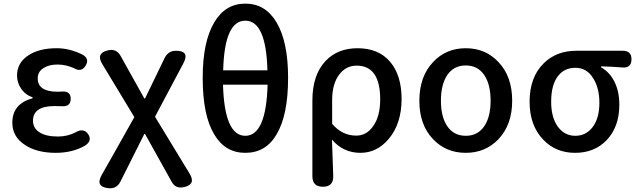

<svg xmlns="http://www.w3.org/2000/svg" viewBox="-20 -830 3517 1059"><path d="M288 13Q182 13 117 -31Q48 -76 48 -153Q48 -258 160 -288V-293Q119 -307 96 -342Q74 -374 74 -413Q74 -486 140 -527Q199 -564 292 -564Q367 -564 438 -527Q474 -505 453 -469Q429 -429 388 -454Q343 -474 297 -474Q249 -474 219 -454Q188 -434 188 -398Q188 -324 298 -324Q315 -324 323 -325Q370 -328 370 -285Q370 -242 324 -244Q309 -245 281 -245Q162 -245 162 -164Q162 -123 198 -100Q234 -77 300 -77Q352 -77 397 -100Q417 -113 436 -110.5Q455 -108 467 -89Q489 -54 451 -28Q381 13 288 13Z M926 171 780 -91H776L644 172Q623 213 578 208Q504 200 541 135L613 8L721 -184L544 -477Q508 -536 574 -552Q621 -564 645 -522L776 -287H780L889 -512Q909 -550 950 -550Q1029 -550 991 -480L835 -186L1026 128Q1062 187 995 202Q948 213 926 171Z M1333 13Q1222 13 1162 -88Q1098 -193 1098 -401Q1098 -600 1162 -707Q1223 -810 1333 -810Q1444 -810 1505 -707Q1569 -600 1569 -401Q1569 -194 1505 -88Q1446 13 1333 13ZM1333 -81Q1448 -81 1456 -363H1333H1210Q1218 -81 1333 -81ZM1211 -442H1333H1455Q1448 -716 1333 -716Q1218 -716 1211 -442Z M1761 200Q1703 200 1703 142V-38V-276Q1703 -416 1775 -493Q1842 -564 1952 -564Q2068 -564 2131.5 -489.5Q2195 -415 2195 -284Q2195 -149 2125 -65Q2060 13 1968 13Q1873 13 1811 -60Q1812 -19 1815 54Q1817 111 1818 140Q1820 200 1761 200ZM1945 -82Q2002 -82 2038 -134Q2077 -188 2077 -282Q2077 -468 1947 -468Q1889 -468 1852 -420Q1812 -368 1812 -279V-213V-147Q1867 -82 1945 -82Z M2549 13Q2440 13 2369 -62Q2293 -141 2293 -274Q2293 -408 2369 -488Q2440 -564 2549 -564Q2658 -564 2729 -488Q2805 -409 2805 -274Q2805 -142 2729 -62Q2657 13 2549 13ZM2549 -81Q2615 -81 2651 -134Q2686 -185 2686 -274.5Q2686 -364 2651 -416Q2615 -469 2549 -469Q2483 -469 2447 -416Q2412 -364 2412 -274.5Q2412 -185 2447 -134Q2483 -81 2549 -81Z M3152 13Q3045 13 2976 -60Q2901 -138 2901 -269Q2901 -405 2980 -482Q3050 -550 3158 -550H3310H3415Q3463 -550 3463 -503Q3463 -453 3411 -458Q3350 -463 3295 -464V-459Q3343 -432 3369.5 -378.5Q3396 -325 3396 -253Q3396 -130 3326 -57Q3259 13 3152 13ZM3153 -81Q3213 -81 3249.5 -130Q3286 -179 3286 -263Q3286 -344 3252 -398Q3217 -456 3154 -456Q3093 -456 3058 -411Q3020 -362 3020 -269Q3020 -182 3057 -131Q3094 -81 3153 -81Z"/></svg>

Font: GenSenRounded TW M
Style: Regular
Weight: 500
Version: Version 1.501;PS 1;hotconv 16.6.51;makeotf.lib2.5.65220